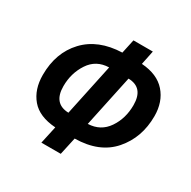

<svg xmlns="http://www.w3.org/2000/svg" viewBox="-163 -881 1040 1047"><g transform="rotate(30 357.0 -357.0)"><path d="M351 10 375 -100Q529 -102 610 -195Q691 -288 691 -423Q691 -513 640 -571Q589 -629 489 -636L507 -724H385L366 -636Q217 -631 134 -542.5Q51 -454 51 -314Q51 -223 100 -165Q149 -107 253 -100L229 10ZM466 -530Q562 -528 562 -418Q562 -334 519 -271Q476 -208 397 -205ZM179 -317Q179 -399 221.5 -463.5Q264 -528 344 -530L275 -205Q179 -208 179 -317Z"/></g></svg>

Font: Noto Sans UI SemiCondensed
Style: Bold Italic
Weight: 700
Width: 4
Designer: Monotype Design Team
Foundry: Monotype Imaging Inc.
Version: 1.001